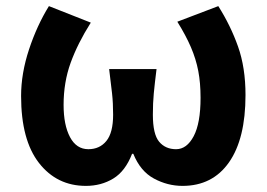

<svg xmlns="http://www.w3.org/2000/svg" viewBox="-20 -594 873 628"><path d="M261 14Q166 14 107.5 -61Q49 -136 49 -280Q49 -354 75 -432.5Q101 -511 140 -574L277 -520Q234 -452 211 -388.5Q188 -325 188 -251Q188 -185 209 -145.5Q230 -106 269 -106Q306 -106 328 -133Q350 -160 350 -219Q350 -257 346.5 -288.5Q343 -320 337 -368H492Q486 -320 483 -288.5Q480 -257 480 -219Q480 -155 500.5 -130.5Q521 -106 556 -106Q591 -106 613.5 -148.5Q636 -191 636 -274Q636 -323 628.5 -362Q621 -401 604.5 -439.5Q588 -478 560 -523L694 -574Q734 -511 758.5 -442Q783 -373 783 -283Q783 -140 729 -63Q675 14 577 14Q528 14 483.5 -10Q439 -34 416 -91H412Q390 -34 350.5 -10Q311 14 261 14Z"/></svg>

Font: Source Han Sans TC
Style: Bold
Weight: 700
Designer: Ryoko NISHIZUKA Ë•øÂ°öÊ∂ºÂ≠ê (kana, bopomofo & ideographs); Paul D. Hunt (Latin, Greek & Cyrillic); Sandoll Communicatio
Foundry: Adobe
Version: Version 2.004;hotconv 1.0.118;makeotfexe 2.5.65603